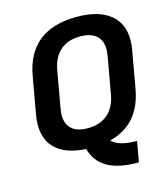

<svg xmlns="http://www.w3.org/2000/svg" viewBox="-126 -810 933 1067"><g transform="rotate(-15 341.0 -276.5)"><path d="M671 -513Q671 -482 666 -457L628 -243Q594 -44 417 0Q457 41 561 41L540 159Q424 159 360.5 122.5Q297 86 276 11Q166 5 108.5 -45.5Q51 -96 51 -186Q51 -218 56 -243L94 -457Q139 -712 415 -712Q538 -712 604.5 -660Q671 -608 671 -513ZM529 -494Q529 -547 497.5 -574.5Q466 -602 405 -602Q335 -602 291.5 -564.5Q248 -527 235 -457L197 -243Q193 -217 193 -206Q193 -153 224.5 -125.5Q256 -98 316 -98Q386 -98 430 -135.5Q474 -173 487 -243L525 -457Q529 -483 529 -494Z"/></g></svg>

Font: KoHo
Style: Bold Italic
Weight: 700
Italic angle: -10°
Version: Version 1.000; ttfautohint (v1.6)